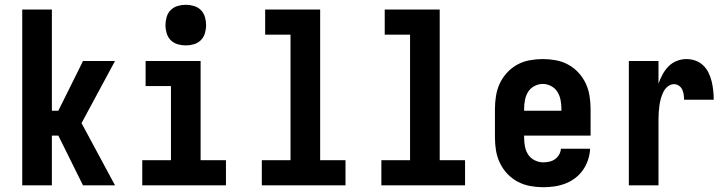

<svg xmlns="http://www.w3.org/2000/svg" viewBox="-20 -775 3040 803"><path d="M73 0V-735H197V-312H224L310 -485L327 -520H461L321 -260L461 0H327L224 -208H197V0Z M575 0V-105H695V-415H589V-520H819V-105H925V0ZM757 -585Q740 -585 723 -590Q706 -595 694 -607Q682 -619 677 -636Q672 -653 672 -670Q672 -687 677 -704Q682 -721 694 -733Q706 -745 723 -750Q740 -755 757 -755Q774 -755 791 -750Q808 -745 820 -733Q832 -721 837 -704Q842 -687 842 -670Q842 -653 837 -636Q832 -619 820 -607Q808 -595 791 -590Q774 -585 757 -585Z M1075 0V-105H1195V-630H1089V-735H1319V-105H1425V0Z M1575 0V-105H1695V-630H1589V-735H1819V-105H1925V0Z M2252 8Q2225 8 2197.5 3Q2170 -2 2145.5 -15Q2121 -28 2102 -48Q2083 -68 2071 -93Q2059 -118 2054.5 -145Q2050 -172 2050 -200V-320Q2050 -347 2054.5 -374.5Q2059 -402 2070.5 -426.5Q2082 -451 2101 -471.5Q2120 -492 2144 -505Q2168 -518 2195.5 -523Q2223 -528 2250 -528Q2277 -528 2304.5 -523Q2332 -518 2356 -505Q2380 -492 2399 -471.5Q2418 -451 2429.5 -426.5Q2441 -402 2445.5 -374.5Q2450 -347 2450 -320V-208H2172V-200Q2172 -181 2175.5 -162.5Q2179 -144 2189 -128.5Q2199 -113 2216.5 -104.5Q2234 -96 2252 -96Q2265 -96 2278 -99Q2291 -102 2301.5 -109.5Q2312 -117 2318.5 -128.5Q2325 -140 2326 -153H2448Q2447 -130 2439.5 -107Q2432 -84 2418.5 -64.5Q2405 -45 2386 -30.5Q2367 -16 2345 -7.5Q2323 1 2299.5 4.5Q2276 8 2252 8ZM2172 -312H2328V-320Q2328 -338 2324.5 -356.5Q2321 -375 2311.5 -390.5Q2302 -406 2285 -415Q2268 -424 2250 -424Q2232 -424 2215 -415Q2198 -406 2188.5 -390.5Q2179 -375 2175.5 -356.5Q2172 -338 2172 -320Z M2610 0V-520H2734V-425Q2741 -445 2751 -463.5Q2761 -482 2775.5 -497Q2790 -512 2810 -520Q2830 -528 2851 -528Q2870 -528 2888.5 -521.5Q2907 -515 2921 -501.5Q2935 -488 2943.5 -470.5Q2952 -453 2956.5 -434Q2961 -415 2963 -396Q2965 -377 2965 -358H2841Q2841 -368 2839.5 -379Q2838 -390 2833.5 -400Q2829 -410 2819.5 -416.5Q2810 -423 2799 -423Q2785 -423 2773 -413.5Q2761 -404 2754.5 -390.5Q2748 -377 2744 -363Q2740 -349 2738 -334.5Q2736 -320 2735 -305Q2734 -290 2734 -276V0Z"/></svg>

Font: Iosevka SS18 Extrabold
Style: Regular
Weight: 800
Monospace: yes
Designer: Belleve Invis
Foundry: Belleve Invis
Version: Version 25.1.1; ttfautohint (v1.8.4)